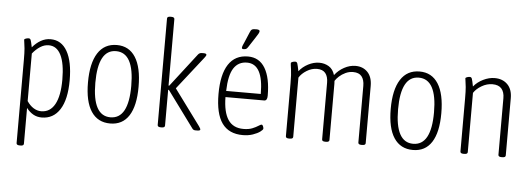

<svg xmlns="http://www.w3.org/2000/svg" viewBox="-57 -924 3607 1304"><g transform="rotate(5 1746.5 -272.0)"><path d="M112 208Q90 208 90 194V-373Q90 -424 87.5 -451Q85 -478 82.5 -490.5Q80 -503 80 -509Q80 -515 90.5 -518.5Q101 -522 110 -522Q120 -522 124 -512Q128 -502 136 -463Q162 -494 193 -511.5Q224 -529 259 -529Q333 -529 372.5 -459.5Q412 -390 412 -262Q412 -132 368 -63Q324 6 244 6Q212 6 186.5 -8.5Q161 -23 140 -50V194Q140 208 119 208ZM237 -36Q298 -36 330 -94Q362 -152 362 -262Q362 -372 333.5 -429.5Q305 -487 250 -487Q220 -487 192 -469Q164 -451 140 -421V-97Q160 -67 185 -51.5Q210 -36 237 -36Z M711 6Q626 6 581.5 -61.5Q537 -129 537 -259Q537 -390 581.5 -459.5Q626 -529 711 -529Q794 -529 838 -460Q882 -391 882 -259Q882 -129 838.5 -61.5Q795 6 711 6ZM709 -36Q832 -36 832 -261Q832 -487 709 -487Q587 -487 587 -261Q587 -36 709 -36Z M1056 2Q1034 2 1034 -12V-738Q1034 -752 1056 -752H1062Q1084 -752 1084 -738V-285H1089L1265 -513Q1275 -525 1290 -525H1303Q1322 -525 1322 -515Q1322 -512 1318.5 -506Q1315 -500 1310 -494L1135 -271L1314 -28Q1318 -22 1321.5 -16Q1325 -10 1325 -7Q1325 2 1305 2H1291Q1277 2 1269 -11L1089 -256H1084V-12Q1084 2 1062 2Z M1615 6Q1520 6 1473.5 -59Q1427 -124 1427 -258Q1427 -391 1472 -460Q1517 -529 1605 -529Q1682 -529 1721.5 -463Q1761 -397 1761 -275Q1761 -241 1740 -241H1476Q1477 -139 1511 -87.5Q1545 -36 1616 -36Q1652 -36 1676.5 -46Q1701 -56 1716 -66Q1731 -76 1737 -76Q1743 -76 1747 -66.5Q1751 -57 1751 -50Q1751 -42 1732.5 -28.5Q1714 -15 1683.5 -4.5Q1653 6 1615 6ZM1477 -283H1713Q1713 -487 1602 -487Q1543 -487 1511.5 -439Q1480 -391 1477 -283ZM1570 -576Q1558 -576 1558 -584Q1558 -590 1562.5 -602Q1567 -614 1571 -621L1601 -692Q1607 -708 1614.5 -713Q1622 -718 1643 -718Q1668 -718 1668 -707Q1668 -700 1661.5 -688.5Q1655 -677 1643 -659L1600 -593Q1593 -582 1586.5 -579Q1580 -576 1570 -576Z M1930 2Q1908 2 1908 -12V-373Q1908 -435 1903 -467.5Q1898 -500 1898 -509Q1898 -515 1908.5 -518.5Q1919 -522 1928 -522Q1938 -522 1942 -511Q1946 -500 1954 -459Q1978 -490 2015.5 -509.5Q2053 -529 2091 -529Q2127 -529 2156 -511.5Q2185 -494 2197 -454Q2223 -488 2261 -508.5Q2299 -529 2338 -529Q2389 -529 2420.5 -496Q2452 -463 2452 -402V-12Q2452 2 2430 2H2424Q2402 2 2402 -12V-398Q2402 -440 2383.5 -463Q2365 -486 2325 -486Q2298 -486 2273.5 -474.5Q2249 -463 2231 -446.5Q2213 -430 2204 -415Q2204 -410 2204.5 -405.5Q2205 -401 2205 -396V-12Q2205 2 2183 2H2177Q2155 2 2155 -12V-398Q2155 -440 2136.5 -463Q2118 -486 2079 -486Q2043 -486 2009 -465Q1975 -444 1958 -416V-12Q1958 2 1936 2Z M2775 6Q2690 6 2645.5 -61.5Q2601 -129 2601 -259Q2601 -390 2645.5 -459.5Q2690 -529 2775 -529Q2858 -529 2902 -460Q2946 -391 2946 -259Q2946 -129 2902.5 -61.5Q2859 6 2775 6ZM2773 -36Q2896 -36 2896 -261Q2896 -487 2773 -487Q2651 -487 2651 -261Q2651 -36 2773 -36Z M3120 2Q3098 2 3098 -12V-373Q3098 -424 3095.5 -451Q3093 -478 3090.5 -490.5Q3088 -503 3088 -509Q3088 -515 3098.5 -518.5Q3109 -522 3118 -522Q3128 -522 3132 -511Q3136 -500 3144 -459Q3169 -490 3208.5 -509.5Q3248 -529 3287 -529Q3341 -529 3374 -496Q3407 -463 3407 -402V-12Q3407 2 3385 2H3379Q3357 2 3357 -12V-398Q3357 -440 3337 -463Q3317 -486 3275 -486Q3237 -486 3201.5 -465Q3166 -444 3148 -416V-12Q3148 2 3126 2Z"/></g></svg>

Font: Asap Condensed ExtraLight
Style: Regular
Weight: 200
Width: 3
Designer: Pablo Cosgaya
Foundry: Omnibus-Type
Version: Version 3.001; ttfautohint (v1.8.4.7-5d5b)